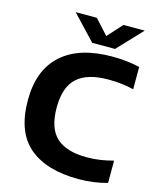

<svg xmlns="http://www.w3.org/2000/svg" viewBox="-137 -1043 939 1146"><g transform="rotate(15 332.5 -470.0)"><path d="M459 9.5Q261 9.5 153.5 -81.2Q46 -172 46 -368.5Q46 -555 154.8 -652.2Q263.5 -749.5 466.5 -749.5Q556 -749.5 636.5 -731V-593Q599.5 -602 560.5 -606.5Q521.5 -611 479.5 -611Q349 -611 286.2 -553.5Q223.5 -496 223.5 -370.5Q223.5 -241.5 285.8 -185.2Q348 -129 472.5 -129Q515 -129 555.5 -135Q596 -141 636.5 -152V-14.5Q597.5 -3 552 3.2Q506.5 9.5 459 9.5ZM328.5 -797.5 185.5 -949H316.5L399 -858.5L481.5 -949H612.5L469.5 -797.5Z"/></g></svg>

Font: Encode Sans SemiExpanded SemiExpanded
Style: Bold
Weight: 700
Width: 6
Designer: Multiple Designers
Foundry: Impallari Type
Version: Version 3.000; ttfautohint (v1.8.3) -l 8 -r 50 -G 200 -x 14 